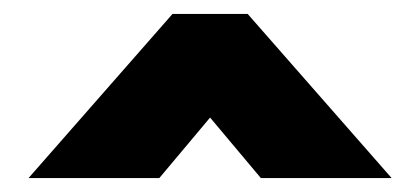

<svg xmlns="http://www.w3.org/2000/svg" viewBox="-20 -861 604 276"><path d="M21 -605H209L282 -692L355 -605H543L336 -841H228Z"/></svg>

Font: Spartan Black
Style: Regular
Weight: 900
Designer: Matt Bailey, Mirko Velimirovic
Foundry: Matt Bailey
Version: Version 1.003; ttfautohint (v1.8.3)